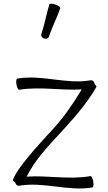

<svg xmlns="http://www.w3.org/2000/svg" viewBox="-20 -994 588 1050"><path d="M247 -793C265 -847 292 -897 310 -950C311 -955 299 -964 283 -969C267 -975 252 -975 250 -970C233 -916 224 -860 206 -807C203 -798 210 -787 221 -783C233 -780 244 -784 247 -793ZM84 22C217 -2 352 54 485 31C491 30 493 15 490 -2C487 -19 480 -32 475 -31C359 -10 241 -36 126 -28C166 -110 232 -183 296 -252C373 -335 452 -422 507 -518C509 -521 505 -527 498 -533L497 -536C495 -548 486 -557 476 -555C343 -531 208 -588 75 -564C69 -563 67 -549 70 -532C73 -515 80 -502 85 -503C198 -522 314 -498 427 -505C379 -426 327 -349 264 -282C185 -196 75 -77 51 -11C49 -7 54 -2 63 3C65 15 74 23 84 22Z"/></svg>

Font: Nupuram ExtraLight
Style: Regular
Weight: 200
Designer: Santhosh Thottingal (santhosh.thottingal@gmail.com)
Foundry: SMC
Version: Version 1.000